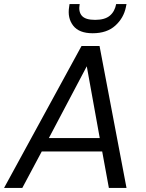

<svg xmlns="http://www.w3.org/2000/svg" viewBox="-34 -927 718 947"><path d="M-14 0 368 -700H457L590 0H503L470 -180H172L76 0ZM207 -246H458L394 -600ZM423 -763Q356 -763 327 -800.5Q298 -838 307 -893L309 -907H359Q352 -870 369.5 -849.5Q387 -829 435 -829Q483 -829 507.5 -849.5Q532 -870 539 -907H590L587 -892Q576 -838 534.5 -800.5Q493 -763 423 -763Z"/></svg>

Font: DeepMind Sans
Style: Italic
Weight: 400
Italic angle: -10°
Designer: Jonny Pinhorn / Modifications: Colophon Foundry
Foundry: Colophon Foundry
Version: Version 1.002; ttfautohint (v1.8.2)